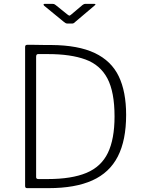

<svg xmlns="http://www.w3.org/2000/svg" viewBox="-20 -974 747 994"><path d="M120 0Q110 0 110 -11V-731Q110 -737 113 -739.5Q116 -742 121 -742Q136 -742 152 -742Q168 -742 184 -741.5Q200 -741 215.5 -741Q231 -741 246 -741Q385 -740 470.5 -699.5Q556 -659 594.5 -579.5Q633 -500 633 -379Q633 -248 590 -164Q547 -80 458 -40Q369 0 232 0ZM179 -47H226Q351 -47 427.5 -79Q504 -111 538.5 -182.5Q573 -254 573 -371Q573 -498 536 -568Q499 -638 422.5 -666Q346 -694 229 -694H177Q167 -694 167 -680V-57Q167 -47 179 -47ZM407 -948Q411 -951 414.5 -952.5Q418 -954 422 -954H467Q481 -954 468 -944L370 -861Q367 -858 363 -855Q359 -852 353 -852H330Q323 -852 318.5 -855Q314 -858 309 -862L209 -944Q205 -948 205.5 -951Q206 -954 211 -954H252Q257 -954 260 -953Q263 -952 268 -948L329 -899Q337 -893 339.5 -893Q342 -893 349 -899Z"/></svg>

Font: Libre Franklin Thin ExtraLight
Style: Regular
Weight: 250
Version: Version 3.000